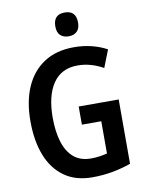

<svg xmlns="http://www.w3.org/2000/svg" viewBox="-100 -993 813 1073"><g transform="rotate(-10 307.0 -457.0)"><path d="M329 -393H556V-28Q505 -10 450.5 0Q396 10 336 10Q242 10 178 -35.5Q114 -81 81.5 -163.5Q49 -246 49 -359Q49 -469 84.5 -551Q120 -633 189.5 -678.5Q259 -724 360 -724Q413 -724 460.5 -712Q508 -700 546 -679L507 -580Q474 -599 437.5 -609.5Q401 -620 362 -620Q270 -620 222.5 -550.5Q175 -481 175 -356Q175 -278 193 -219Q211 -160 249 -127.5Q287 -95 347 -95Q373 -95 396.5 -98.5Q420 -102 439 -107V-290H329ZM343 -924Q407 -924 407 -856Q407 -822 389.5 -805.5Q372 -789 343 -789Q313 -789 295.5 -805.5Q278 -822 278 -856Q278 -924 343 -924Z"/></g></svg>

Font: Noto Sans Georgian Condensed SemiBold
Style: Regular
Weight: 600
Width: 3
Designer: Monotype Design Team, Akaki Razmadze
Foundry: Google LLC
Version: Version 2.005; ttfautohint (v1.8.4.7-5d5b)